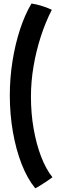

<svg xmlns="http://www.w3.org/2000/svg" viewBox="-20 -792 378 1067"><path d="M176 254.5Q132 201 100.2 119.8Q68.5 38.5 51.5 -59.8Q34.5 -158 34.5 -262Q34.5 -357 49.2 -450.8Q64 -544.5 91 -627.5Q118 -710.5 155 -772.5Q185 -768 217.2 -757.5Q249.5 -747 268 -737.5Q233 -669.5 207 -589.5Q181 -509.5 166.5 -424.2Q152 -339 152 -254.5Q152 -161.5 167 -76Q182 9.5 208.8 79Q235.5 148.5 271.5 193Q261.5 201 242.8 213.5Q224 226 205.2 237.8Q186.5 249.5 176 254.5Z"/></svg>

Font: Grandstander Medium
Style: Regular
Weight: 500
Designer: Tyler Finck
Foundry: Etcetera Type Co
Version: Version 1.200; ttfautohint (v1.8.3)